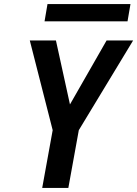

<svg xmlns="http://www.w3.org/2000/svg" viewBox="-20 -924 674 944"><path d="M239 -284 126.5 -725H255L324 -410.5L504 -725H634.5L367.5 -284L316 0H187.5ZM213.5 -904H621.5L607 -819H199Z"/></svg>

Font: JuliaMono SemiBoldItalic
Style: Regular
Weight: 600
Italic angle: -9°
Monospace: yes
Designer: cormullion
Foundry: corm
Version: Version 0.049; ttfautohint (v1.8.4)